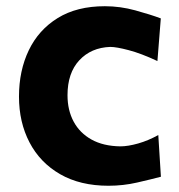

<svg xmlns="http://www.w3.org/2000/svg" viewBox="-20 -586 577 618"><path d="M329.3 11.9Q376.4 11.9 421.2 1.6Q466 -8.7 497.9 -17.1L489.5 -151.4Q457.5 -133.5 424.7 -124.2Q391.9 -114.9 367.1 -114.9Q312.5 -115.8 274.8 -136.7Q237 -157.6 217.2 -194.3Q197.3 -231.1 197.3 -279.5Q197.3 -351 235.2 -391.9Q273.2 -432.8 334.9 -435Q354.7 -435 394.4 -424.5Q434.2 -414.1 486.7 -389.5L497.6 -526.8Q463.8 -539.4 415.3 -552.7Q366.9 -566 317.6 -566Q227.5 -566 165.9 -528Q104.3 -490 72.7 -424.3Q41.1 -358.5 41.1 -275Q41.1 -192.5 75 -127.6Q108.8 -62.7 173.4 -25.4Q238 11.9 329.3 11.9Z"/></svg>

Font: Pinar-VF
Style: Regular
Weight: 300
Designer: Amin Abedi
Version: Version 3.0